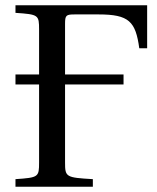

<svg xmlns="http://www.w3.org/2000/svg" viewBox="-20 -712 598 732"><path d="M39 0H334V-29C231 -35 228 -37 228 -93V-390H451V-428H228V-621C228 -654 232 -657 265 -657H356C472 -657 497 -630 511 -528H541V-692H39V-663C127 -657 129 -655 129 -599V-428H39V-390H129V-93C129 -37 127 -35 39 -29Z"/></svg>

Font: Lingua Franca
Style: Regular
Weight: 400
Version: Version 1.19